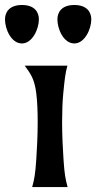

<svg xmlns="http://www.w3.org/2000/svg" viewBox="-55 -760 391 780"><path d="M202.1 -381.3C208 -440.4 210 -460.9 218.8 -493.2H45.4C68.8 -460.9 85 -440.4 92.3 -381.3C96.7 -346.7 98.1 -305.7 98.1 -264.2C98.1 -209 95.2 -154.3 92.3 -111.3C88.4 -52.7 84.5 -31.7 75.7 0H219.7C210.9 -31.7 207 -52.7 203.1 -111.3C200.2 -154.3 197.3 -209 197.3 -264.2C197.3 -305.7 198.7 -346.7 202.1 -381.3ZM34.2 -583.5C76.2 -583.5 103 -642.1 103 -681.2C103 -711.4 85 -739.7 34.2 -739.7C-16.1 -739.7 -34.7 -711.4 -34.7 -681.2C-34.7 -642.1 -9.8 -583.5 34.2 -583.5ZM247.1 -583.5C289.1 -583.5 315.9 -642.1 315.9 -681.2C315.9 -711.4 297.4 -739.7 247.1 -739.7C196.3 -739.7 178.2 -711.4 178.2 -681.2C178.2 -642.1 203.1 -583.5 247.1 -583.5Z"/></svg>

Font: Amarante
Style: Regular
Weight: 400
Designer: Karolina Lach
Foundry: Sorkin Type Co.
Version: Version 1.001